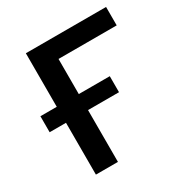

<svg xmlns="http://www.w3.org/2000/svg" viewBox="-163 -835 928 966"><g transform="rotate(-30 300.5 -352.5)"><path d="M119 0V-301H24V-394H119V-705H585V-598H247V-394H427V-301H247V0Z"/></g></svg>

Font: Nunito Sans
Style: Bold
Weight: 700
Designer: Vernon Adams
Foundry: Vernon Adams
Version: Version 3.101; ttfautohint (v1.8.4.7-5d5b);gftools[0.9.27]